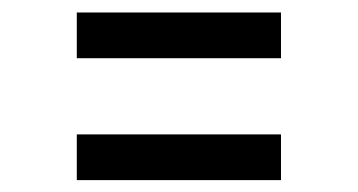

<svg xmlns="http://www.w3.org/2000/svg" viewBox="-20 -430 587 315"><path d="M106 -334.5V-409.5H441V-334.5ZM106 -134.5V-209.5H441V-134.5Z"/></svg>

Font: Mohave
Style: Regular
Weight: 400
Designer: Gumpita Rahayu
Foundry: Tokotype
Version: Version 2.003; ttfautohint (v1.8.3)